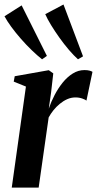

<svg xmlns="http://www.w3.org/2000/svg" viewBox="-20 -854 441 874"><path d="M33.5 0 98 -460 42.5 -482.5 47 -507 202 -534.5 222.5 -520 212.5 -432.5 202 -359.5Q212.5 -390.5 228.5 -421.2Q244.5 -452 265.2 -477.8Q286 -503.5 311 -519.2Q336 -535 364.5 -535Q378.5 -535 387.5 -532.5Q396.5 -530 401 -527L373.5 -396Q369.5 -400 355.2 -405.2Q341 -410.5 323 -410.5Q304 -410.5 286 -402.5Q268 -394.5 252 -381.2Q236 -368 223.2 -352Q210.5 -336 201.5 -319.5L156 0ZM171.5 -584Q150.5 -600.5 125.2 -624.8Q100 -649 75.5 -677Q51 -705 31.2 -732Q11.5 -759 0.5 -780L78.5 -829.5L193.5 -599.5ZM335 -584Q315.5 -601.5 293.5 -627.2Q271.5 -653 250.5 -682.5Q229.5 -712 212.5 -739.8Q195.5 -767.5 186 -789.5L269 -833.5L358 -597.5Z"/></svg>

Font: Merriweather 96pt SemiBold
Style: Italic
Weight: 600
Italic angle: -7.8°
Version: Version 2.101